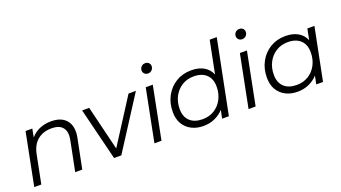

<svg xmlns="http://www.w3.org/2000/svg" viewBox="-60 -1276 3223 1815"><g transform="rotate(-20 1551.5 -368.5)"><path d="M408 -530Q513 -530 562 -468.5Q611 -407 590 -299L530 0H459L519 -300Q535 -378 502.5 -422Q470 -466 388 -466Q304 -466 248 -420Q192 -374 174 -282L118 0H47L151 -526H219L203 -442Q241 -487 293.5 -508.5Q346 -530 408 -530Z M850 0 720 -526H791L900 -78L1187 -526H1261L923 0Z M1256 0 1360 -526H1431L1327 0ZM1426 -641Q1404 -641 1390.5 -655Q1377 -669 1377 -688Q1377 -710 1392.5 -726Q1408 -742 1432 -742Q1454 -742 1467.5 -728.5Q1481 -715 1481 -697Q1481 -673 1465.5 -657Q1450 -641 1426 -641Z M1749 5Q1682 5 1630 -22Q1578 -49 1549 -98.5Q1520 -148 1520 -218Q1520 -308 1558.5 -378.5Q1597 -449 1664 -489.5Q1731 -530 1817 -530Q1892 -530 1943 -500.5Q1994 -471 2017 -416L2082 -742H2153L2005 0H1937L1954 -83Q1917 -42 1865 -18.5Q1813 5 1749 5ZM1764 -58Q1830 -58 1881.5 -89.5Q1933 -121 1962.5 -177Q1992 -233 1992 -304Q1992 -382 1946.5 -425Q1901 -468 1819 -468Q1753 -468 1701.5 -436Q1650 -404 1620.5 -348.5Q1591 -293 1591 -221Q1591 -144 1636.5 -101Q1682 -58 1764 -58Z M2203 0 2307 -526H2378L2274 0ZM2373 -641Q2351 -641 2337.5 -655Q2324 -669 2324 -688Q2324 -710 2339.5 -726Q2355 -742 2379 -742Q2401 -742 2414.5 -728.5Q2428 -715 2428 -697Q2428 -673 2412.5 -657Q2397 -641 2373 -641Z M2696 5Q2629 5 2577 -22Q2525 -49 2496 -98.5Q2467 -148 2467 -218Q2467 -308 2505.5 -378.5Q2544 -449 2611 -489.5Q2678 -530 2764 -530Q2839 -530 2890 -500.5Q2941 -471 2964 -416L2986 -526H3057L2952 0H2884L2901 -83Q2864 -42 2812 -18.5Q2760 5 2696 5ZM2711 -58Q2777 -58 2828.5 -89.5Q2880 -121 2909.5 -177Q2939 -233 2939 -304Q2939 -382 2893.5 -425Q2848 -468 2766 -468Q2700 -468 2648.5 -436Q2597 -404 2567.5 -348.5Q2538 -293 2538 -221Q2538 -144 2583.5 -101Q2629 -58 2711 -58Z"/></g></svg>

Font: Montserrat
Style: Italic
Weight: 400
Italic angle: -11.3°
Designer: Julieta Ulanovsky
Foundry: Julieta Ulanovsky
Version: Version 9.000; ttfautohint (v1.8.4.7-5d5b)